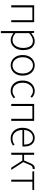

<svg xmlns="http://www.w3.org/2000/svg" viewBox="1790 -2374 823 4444"><g transform="rotate(90 2202.0 -151.5)"><path d="M102 0V-530H494V0H447V-489H150V0Z M699 240V-530H739L745 -463H747Q786 -494 832 -518.5Q878 -543 927 -543Q998 -543 1045.5 -509.5Q1093 -476 1116 -415.5Q1139 -355 1139 -273Q1139 -183 1106.5 -118.5Q1074 -54 1021 -20.5Q968 13 905 13Q868 13 827.5 -4.5Q787 -22 746 -52L747 46V240ZM904 -29Q958 -29 1000 -59.5Q1042 -90 1066 -145.5Q1090 -201 1090 -273Q1090 -338 1073 -390Q1056 -442 1019 -471.5Q982 -501 920 -501Q881 -501 838 -478.5Q795 -456 747 -414V-97Q792 -60 833 -44.5Q874 -29 904 -29Z M1492 13Q1428 13 1374 -19.5Q1320 -52 1287 -114Q1254 -176 1254 -264Q1254 -353 1287 -415.5Q1320 -478 1374 -510.5Q1428 -543 1492 -543Q1540 -543 1583 -524.5Q1626 -506 1659 -470.5Q1692 -435 1711 -382.5Q1730 -330 1730 -264Q1730 -176 1696.5 -114Q1663 -52 1609.5 -19.5Q1556 13 1492 13ZM1492 -29Q1546 -29 1589 -58.5Q1632 -88 1656.5 -141Q1681 -194 1681 -264Q1681 -335 1656.5 -388Q1632 -441 1589 -471.5Q1546 -502 1492 -502Q1438 -502 1395.5 -471.5Q1353 -441 1328.5 -388Q1304 -335 1304 -264Q1304 -194 1328.5 -141Q1353 -88 1395.5 -58.5Q1438 -29 1492 -29Z M2084 13Q2016 13 1962 -19.5Q1908 -52 1876 -114Q1844 -176 1844 -264Q1844 -353 1878 -415.5Q1912 -478 1967 -510.5Q2022 -543 2086 -543Q2140 -543 2177.5 -523Q2215 -503 2241 -478L2214 -445Q2188 -469 2157 -485.5Q2126 -502 2087 -502Q2033 -502 1989 -471.5Q1945 -441 1919.5 -388Q1894 -335 1894 -264Q1894 -194 1918.5 -141Q1943 -88 1986 -58.5Q2029 -29 2087 -29Q2129 -29 2165 -47Q2201 -65 2229 -90L2254 -57Q2220 -27 2177.5 -7Q2135 13 2084 13Z M2385 0V-530H2777V0H2730V-489H2433V0Z M3182 13Q3115 13 3059 -20Q3003 -53 2970 -115Q2937 -177 2937 -264Q2937 -329 2956 -380.5Q2975 -432 3008 -468.5Q3041 -505 3082 -524Q3123 -543 3168 -543Q3231 -543 3276 -514.5Q3321 -486 3346 -431Q3371 -376 3371 -298Q3371 -289 3370.5 -279.5Q3370 -270 3368 -259H2986Q2987 -192 3012 -140Q3037 -88 3081.5 -58Q3126 -28 3186 -28Q3230 -28 3264.5 -41Q3299 -54 3329 -75L3349 -38Q3317 -19 3279 -3Q3241 13 3182 13ZM2986 -298H3326Q3326 -400 3283 -451Q3240 -502 3168 -502Q3123 -502 3083.5 -478Q3044 -454 3018 -408.5Q2992 -363 2986 -298Z M3515 0V-530H3563V-297H3694L3751 -429Q3772 -479 3791 -503Q3810 -527 3829.5 -535Q3849 -543 3872 -543Q3879 -543 3886 -542Q3893 -541 3896 -539L3886 -493Q3882 -495 3879 -495Q3876 -495 3870 -495Q3856 -495 3843 -489.5Q3830 -484 3816.5 -466Q3803 -448 3788 -411L3731 -279L3912 0H3861L3697 -256H3563V0Z M4138 0V-489H3947V-530H4376V-489H4184V0Z"/></g></svg>

Font: Noto Sans SC ExtraLight
Style: Regular
Weight: 250
Designer: Ryoko NISHIZUKA 西塚涼子 (kana, bopomofo & ideographs); Paul D. Hunt (Latin, Greek & Cyrillic); Sandoll Communications 산돌커뮤니
Foundry: Adobe
Version: Version 2.004-H2;hotconv 1.0.118;makeotfexe 2.5.65603